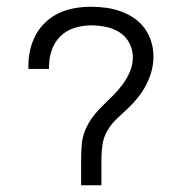

<svg xmlns="http://www.w3.org/2000/svg" viewBox="-20 -548 540 568"><path d="M220 0V-78Q220 -100 222 -122Q224 -144 232.5 -164Q241 -184 254 -201.5Q267 -219 283 -234.5Q299 -250 314.5 -265.5Q330 -281 343 -298.5Q356 -316 364.5 -336.5Q373 -357 373 -379Q373 -401 362.5 -421Q352 -441 333.5 -452.5Q315 -464 293 -468.5Q271 -473 249 -473Q225 -473 200.5 -465.5Q176 -458 158.5 -440.5Q141 -423 133 -399.5Q125 -376 125 -351V-344H64V-354Q64 -378 69.5 -401.5Q75 -425 86.5 -446Q98 -467 116 -483.5Q134 -500 156 -510Q178 -520 201.5 -524Q225 -528 249 -528Q272 -528 294 -525Q316 -522 337 -514.5Q358 -507 376.5 -494.5Q395 -482 408 -464Q421 -446 427.5 -424.5Q434 -403 434 -380Q434 -358 428 -336.5Q422 -315 412 -296Q402 -277 388 -259.5Q374 -242 358 -227Q342 -212 326 -197Q310 -182 298.5 -163Q287 -144 283.5 -122Q280 -100 280 -78V0Z"/></svg>

Font: Iosevka Light
Style: Regular
Weight: 300
Monospace: yes
Designer: Belleve Invis
Foundry: Belleve Invis
Version: Version 32.5.0; ttfautohint (v1.8.4)